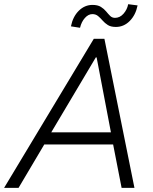

<svg xmlns="http://www.w3.org/2000/svg" viewBox="-51 -907 741 927"><path d="M-31.2 0 401.9 -719.7H453.1L598.1 0H536.1L491.7 -227.5L488.3 -248.5L415.5 -629.9H411.6L186 -250.5L171.4 -224.1L38.6 0ZM135.7 -209.5 147.9 -268.1H527.8L515.6 -209.5ZM335.4 -772.9 291.5 -779.8Q300.8 -826.7 329.3 -855Q357.9 -883.3 395.5 -883.3Q420.9 -883.3 436 -873.8Q451.2 -864.3 461.2 -852.1Q471.2 -839.8 480.7 -830.3Q490.2 -820.8 504.4 -820.8Q527.8 -820.8 545.4 -840.8Q563 -860.8 567.9 -886.7L613.3 -880.9Q604 -834.5 575.4 -805.7Q546.9 -776.9 508.3 -776.9Q484.4 -776.9 469.7 -786.1Q455.1 -795.4 444.3 -807.9Q433.6 -820.3 422.4 -829.6Q411.1 -838.9 395 -838.9Q375.5 -838.9 358.9 -820.3Q342.3 -801.8 335.4 -772.9Z"/></svg>

Font: Reddit Sans Light
Style: Italic
Weight: 300
Italic angle: -11.25°
Designer: Stephen Hutchings
Version: Version 1.013